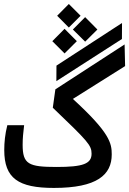

<svg xmlns="http://www.w3.org/2000/svg" viewBox="-20 -924 638 948"><path d="M246.1 3.9C459 3.9 531.7 -60.5 531.7 -161.6C531.7 -216.8 522.5 -268.6 339.8 -435.5L597.7 -597.7L595.2 -704.6L253.4 -482.9L240.7 -392.1C414.1 -226.1 432.1 -207 432.1 -165C432.1 -115.2 389.6 -99.6 259.8 -99.6C120.6 -99.6 91.8 -113.3 91.8 -209.5C91.8 -244.1 94.7 -266.6 99.1 -305.7H16.1C4.9 -261.2 1 -220.7 1 -183.1C1 -43.5 70.3 3.9 246.1 3.9ZM258.3 -523.4 582 -731.4 582.5 -810.5 258.8 -600.1ZM400.4 -718.3 460.9 -778.3 400.4 -839.4 339.8 -778.3ZM298.8 -660.2 359.4 -720.7 298.8 -781.7 238.3 -720.7ZM319.8 -788.1 377.9 -846.2 319.8 -904.3 262.2 -846.2Z"/></svg>

Font: Cascadia Code PL
Style: Regular
Weight: 400
Monospace: yes
Designer: Aaron Bell
Foundry: Saja Typeworks
Version: Version 2404.023